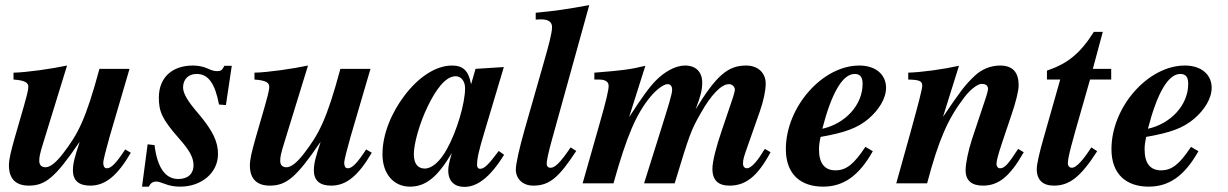

<svg xmlns="http://www.w3.org/2000/svg" viewBox="-20 -719 4818 753"><path d="M471 -133C436 -79 416 -59 399 -59C388 -59 385 -70 385 -80C385 -92 397 -137 410 -183L488 -449H370C316 -249 286 -194 228 -118C198 -79 176 -63 158 -63C144 -63 134 -71 134 -88C134 -103 136 -115 150 -160L243 -462C182 -449 84 -435 33 -434V-407C79 -404 91 -394 91 -379C91 -363 82 -333 74 -304L37 -176C23 -126 15 -95 15 -70C15 -17 43 9 93 9C158 9 197 -23 291 -161H292C274 -106 266 -80 266 -51C266 -10 290 9 334 9C394 9 441 -31 493 -120Z M889 -461H860C851 -444 847 -440 832 -440C822 -440 812 -442 795 -450C778 -458 757 -462 737 -462C656 -462 603 -416 603 -336C603 -282 615 -252 683 -175C723 -130 739 -101 739 -71C739 -39 719 -17 679 -17C628 -17 597 -62 586 -150L559 -153L537 13H564C570 -1 580 -7 593 -7C600 -7 610 -4 623 1C645 10 666 13 687 13C769 13 835 -40 835 -115C835 -163 815 -207 755 -277C716 -322 698 -353 698 -376C698 -408 719 -429 751 -429C797 -429 823 -392 839 -309L866 -307Z M1416 -133C1381 -79 1361 -59 1344 -59C1333 -59 1330 -70 1330 -80C1330 -92 1342 -137 1355 -183L1433 -449H1315C1261 -249 1231 -194 1173 -118C1143 -79 1121 -63 1103 -63C1089 -63 1079 -71 1079 -88C1079 -103 1081 -115 1095 -160L1188 -462C1127 -449 1029 -435 978 -434V-407C1024 -404 1036 -394 1036 -379C1036 -363 1027 -333 1019 -304L982 -176C968 -126 960 -95 960 -70C960 -17 988 9 1038 9C1103 9 1142 -23 1236 -161H1237C1219 -106 1211 -80 1211 -51C1211 -10 1235 9 1279 9C1339 9 1386 -31 1438 -120Z M1804 -373C1804 -313 1771 -202 1732 -133C1705 -84 1673 -58 1646 -58C1620 -58 1603 -75 1603 -115C1603 -153 1624 -234 1659 -305C1687 -362 1725 -420 1767 -420C1789 -420 1804 -400 1804 -373ZM1936 -127C1895 -72 1879 -57 1863 -57C1855 -57 1851 -63 1851 -72C1851 -97 1857 -126 1881 -205L1956 -456L1845 -449L1828 -390H1827C1818 -441 1796 -462 1753 -462C1688 -462 1620 -415 1567 -345C1516 -278 1480 -194 1480 -114C1480 -38 1523 13 1588 13C1649 13 1696 -24 1752 -119C1740 -78 1738 -64 1738 -50C1738 -7 1764 14 1801 14C1848 14 1899 -18 1957 -112Z M2291 -699C2205 -683 2156 -676 2081 -669V-642C2092 -643 2098 -643 2103 -643C2130 -643 2145 -633 2145 -613C2145 -589 2132 -541 2111 -468L2037 -209C2017 -138 2003 -77 2003 -54C2003 -18 2030 9 2071 9C2135 9 2171 -22 2240 -127L2218 -141C2178 -82 2157 -61 2139 -61C2129 -61 2124 -68 2124 -76C2124 -90 2131 -122 2146 -176Z M2980 -135C2976 -130 2972 -124 2968 -117C2945 -80 2923 -59 2910 -59C2901 -59 2894 -65 2894 -77C2894 -95 2897 -103 2915 -154L2960 -282C2975 -325 2983 -365 2983 -391C2983 -432 2954 -462 2906 -462C2834 -462 2789 -422 2708 -290C2728 -342 2734 -367 2734 -395C2734 -437 2709 -462 2667 -462C2627 -462 2585 -436 2553 -404C2526 -377 2497 -336 2449 -262H2448L2511 -461C2448 -446 2424 -443 2311 -434V-407H2329C2355 -407 2367 -398 2367 -382C2367 -367 2359 -329 2331 -232L2265 0H2386C2439 -189 2476 -274 2533 -342C2555 -368 2583 -389 2598 -389C2608 -389 2616 -383 2616 -367C2616 -350 2603 -309 2571 -207L2506 0H2626C2684 -192 2691 -210 2727 -273C2769 -348 2809 -389 2839 -389C2851 -389 2862 -379 2862 -368C2862 -362 2859 -351 2855 -338L2811 -208C2789 -144 2774 -86 2774 -57C2774 -11 2798 9 2841 9C2903 9 2950 -25 3002 -122Z M3363 -390C3363 -307 3295 -234 3205 -214C3241 -353 3284 -429 3332 -429C3356 -429 3363 -413 3363 -390ZM3374 -143C3328 -74 3299 -51 3256 -51C3214 -51 3192 -79 3192 -133C3192 -149 3194 -162 3198 -182C3295 -199 3343 -217 3386 -253C3426 -287 3455 -332 3455 -375C3455 -426 3415 -462 3350 -462C3205 -462 3062 -299 3062 -134C3062 -35 3121 13 3208 13C3285 13 3347 -26 3403 -126Z M3973 -135C3933 -73 3919 -59 3902 -59C3894 -59 3888 -66 3888 -76C3888 -86 3893 -109 3912 -165L3947 -269C3963 -316 3975 -361 3975 -385C3975 -434 3953 -462 3902 -462C3865 -462 3829 -447 3802 -421C3765 -386 3747 -362 3680 -263H3679L3741 -461C3677 -447 3598 -436 3542 -434V-407C3584 -406 3597 -402 3597 -383C3597 -371 3585 -324 3552 -204L3495 0H3616C3662 -174 3699 -255 3761 -336C3781 -363 3812 -390 3830 -390C3843 -390 3855 -386 3855 -369C3855 -366 3851 -351 3848 -341L3793 -176C3777 -128 3767 -77 3767 -51C3767 -10 3792 9 3835 9C3895 9 3940 -25 3995 -122Z M4338 -407V-449H4266L4305 -594H4270C4216 -509 4168 -470 4086 -442V-407H4138L4071 -171C4056 -119 4046 -74 4046 -56C4046 -12 4071 9 4113 9C4173 9 4217 -23 4283 -126L4260 -141C4226 -88 4200 -61 4184 -61C4176 -61 4168 -66 4168 -79C4168 -103 4186 -166 4221 -288L4255 -407Z M4640 -390C4640 -307 4572 -234 4482 -214C4518 -353 4561 -429 4609 -429C4633 -429 4640 -413 4640 -390ZM4651 -143C4605 -74 4576 -51 4533 -51C4491 -51 4469 -79 4469 -133C4469 -149 4471 -162 4475 -182C4572 -199 4620 -217 4663 -253C4703 -287 4732 -332 4732 -375C4732 -426 4692 -462 4627 -462C4482 -462 4339 -299 4339 -134C4339 -35 4398 13 4485 13C4562 13 4624 -26 4680 -126Z"/></svg>

Font: XITS
Style: Bold Italic
Weight: 700
Italic angle: -16.33°
Designer: MicroPress Inc., with final additions and corrections provided by Coen Hoffman, Elsevier (retired)
Version: Version 1.302